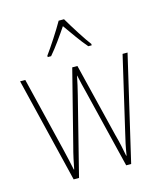

<svg xmlns="http://www.w3.org/2000/svg" viewBox="-114 -847 791 932"><g transform="rotate(-15 282.0 -381.5)"><path d="M296 -763H269C245 -720 197 -647 172 -613V-606H189C219 -640 257 -695 282 -732C310 -693 345 -641 376 -606H393V-613C373 -638 322 -718 296 -763ZM309 -389 404 0H429L552 -527H527L440 -153C430 -110 426 -95 418 -45H416C410 -79 402 -116 391 -156L300 -527H274L181 -161C169 -117 160 -73 155 -46H153C146 -80 139 -111 128 -157L38 -527H12L140 0H167L265 -389C273 -421 280 -451 286 -482H287C294 -451 300 -422 309 -389Z"/></g></svg>

Font: Noto Sans Armenian Condensed Thin
Style: Regular
Weight: 100
Width: 3
Designer: Monotype Design Team
Foundry: Monotype Imaging Inc.
Version: Version 2.008